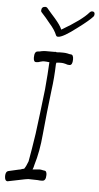

<svg xmlns="http://www.w3.org/2000/svg" viewBox="-66 -860 471 911"><g transform="rotate(5 170.0 -404.0)"><path d="M6 16Q-8 16 -8 -8Q-8 -30 7 -33L55 -44Q60 -44 67 -47Q75 -50 79 -50Q84 -57 88.5 -66.5Q93 -76 97 -87Q102 -114 107.5 -147.5Q113 -181 119 -221Q125 -267 131.5 -320Q138 -373 145 -434Q152 -513 154 -559Q155 -563 154 -564Q146 -565 139.5 -565.5Q133 -566 128 -566Q123 -566 112 -563Q103 -559 91 -559Q79 -559 79 -580Q79 -610 96 -610Q103 -610 113 -613Q118 -614 123 -614.5Q128 -615 132 -615H174Q179 -617 185 -614L199 -615H216Q221 -615 226 -614.5Q231 -614 236 -613Q247 -610 252 -610Q265 -610 265 -587Q265 -559 250 -559Q240 -559 231 -563Q219 -566 213 -566H200L188 -565L187 -562L186 -558Q185 -524 182.5 -493Q180 -462 176 -433Q169 -378 163.5 -324.5Q158 -271 153 -220Q146 -138 126 -73Q125 -66 123 -60.5Q121 -55 119 -50L150 -53Q152 -53 155.5 -53Q159 -53 163 -52Q167 -51 169.5 -50.5Q172 -50 174 -50Q187 -50 187 -30Q187 -1 169 -1H158L148 -2L103 -3Q97 -3 55 6ZM183 -688Q178 -688 175 -693Q165 -719 139 -748Q129 -761 118.5 -773Q108 -785 97 -797Q94 -800 94 -804Q94 -824 113 -824Q118 -824 122 -820Q132 -808 142 -796.5Q152 -785 162 -774Q174 -760 183 -747.5Q192 -735 197 -723Q291 -778 323 -815Q329 -822 336 -822Q348 -822 348 -810Q348 -802 343 -797Q336 -789 318.5 -774Q301 -759 274 -739Q208 -688 185 -688Z"/></g></svg>

Font: Square Peg
Style: Regular
Weight: 400
Designer: Robert E. Leuschke
Foundry: Robert E. Leuschke
Version: Version 1.010; ttfautohint (v1.8.4.7-5d5b)